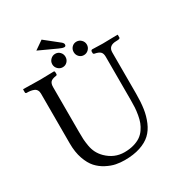

<svg xmlns="http://www.w3.org/2000/svg" viewBox="-197 -979 1055 1126"><g transform="rotate(-30 330.5 -416.0)"><path d="M245.4 -655Q231.9 -668.5 231.9 -687Q231.9 -705.6 245.4 -719Q258.8 -732.4 277.3 -732.4Q295.9 -732.4 308.6 -719.2Q321.3 -706.1 321.3 -687Q321.3 -668 308.6 -654.8Q295.9 -641.6 277.3 -641.6Q258.8 -641.6 245.4 -655ZM389.2 -654.3Q376.5 -667.5 376.5 -686.5Q376.5 -705.6 389.2 -718.8Q401.9 -731.9 420.4 -731.9Q439 -731.9 452.4 -718.5Q465.8 -705.1 465.8 -686.5Q465.8 -668 452.4 -654.5Q439 -641.1 420.4 -641.1Q401.9 -641.1 389.2 -654.3ZM320.3 12.2Q290.5 12.2 261.7 6.6Q232.9 1 200.4 -15.9Q168 -32.7 144.3 -58.8Q120.6 -85 104.7 -130.1Q88.9 -175.3 88.9 -233.9V-571.8Q88.9 -585.9 83 -595.7Q77.1 -605.5 66.4 -609.9Q55.7 -614.3 44.4 -616Q33.2 -617.7 18.6 -617.7Q10.3 -617.7 10.3 -626V-644.5L12.2 -646.5Q88.4 -644.5 127.4 -644.5Q147.5 -644.5 218.8 -646.5Q224.6 -646.5 224.6 -635.7V-626Q224.6 -618.7 216.8 -617.7Q188.5 -613.8 179 -602.8Q169.4 -591.8 169.4 -569.3V-267.1Q169.4 -234.9 170.4 -216.3Q171.4 -197.8 176 -170.2Q180.7 -142.6 192.1 -120.4Q203.6 -98.1 222.7 -79.1Q273.9 -28.8 341.8 -28.8Q377 -28.8 405 -36.9Q433.1 -44.9 452.1 -57.9Q471.2 -70.8 485.1 -90.8Q499 -110.8 506.6 -130.9Q514.2 -150.9 518.8 -177.5Q523.4 -204.1 524.7 -226.1Q525.9 -248 525.9 -275.4V-569.3Q525.9 -591.8 515.1 -602.3Q504.4 -612.8 478 -617.7Q469.7 -619.6 469.7 -626V-637.2Q469.7 -641.1 472.9 -643.8Q476.1 -646.5 478.5 -646.5Q533.2 -644.5 548.8 -644.5L649.4 -646.5L651.4 -644.5V-626Q651.4 -617.7 626.5 -617.7Q571.8 -617.7 571.8 -571.8V-293Q571.8 -236.3 565.4 -192.6Q559.1 -148.9 542.2 -109.1Q525.4 -69.3 497.8 -43.5Q470.2 -17.6 425.3 -2.7Q380.4 12.2 320.3 12.2ZM250 -844.2 343.3 -770Q355 -760.3 355 -751.5Q355 -738.8 343.8 -738.8Q332 -738.8 310.5 -749L191.4 -803.7Z"/></g></svg>

Font: Libertinage
Style: b
Weight: 400
Designer: OSP
Foundry: OSP
Version: Version 1.0; 2008; OFL relea